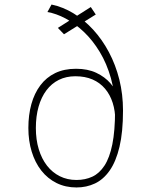

<svg xmlns="http://www.w3.org/2000/svg" viewBox="-20 -815 690 846"><path d="M317 11Q268.5 11 229.2 -8.5Q190 -28 162.2 -63.2Q134.5 -98.5 119.8 -146.5Q105 -194.5 105 -251Q105 -308.5 118.2 -356.2Q131.5 -404 157.8 -439Q184 -474 223.2 -493Q262.5 -512 315 -512Q366.5 -512 404.2 -494.2Q442 -476.5 467 -447.5Q492 -418.5 504.2 -383.5Q516.5 -348.5 516.5 -314L488 -282.5Q488 -326 476.5 -362Q465 -398 442.8 -424.2Q420.5 -450.5 387.8 -464.8Q355 -479 312 -479Q271.5 -479 239.2 -463Q207 -447 184.5 -417Q162 -387 150 -345Q138 -303 138 -251Q138 -199.5 150.8 -157.5Q163.5 -115.5 187 -85.2Q210.5 -55 243.5 -38.5Q276.5 -22 317 -22Q355.5 -22 386.8 -36.5Q418 -51 440.5 -85.5Q463 -120 475 -179.2Q487 -238.5 487 -328Q487 -405.5 468.8 -470.2Q450.5 -535 419.5 -586.2Q388.5 -637.5 349.5 -674.5Q310.5 -711.5 269 -733.5Q227.5 -755.5 189 -762L207 -795Q257.5 -784.5 304.2 -756Q351 -727.5 390.8 -684Q430.5 -640.5 460 -585Q489.5 -529.5 505.8 -464.5Q522 -399.5 522 -328Q522 -233 506.5 -168Q491 -103 463.2 -63.5Q435.5 -24 398.2 -6.5Q361 11 317 11ZM262 -664 235 -692 380 -784 402 -751Z"/></svg>

Font: Trispace Thin
Style: Regular
Weight: 100
Designer: Tyler Finck
Foundry: Etcetera Type Company
Version: Version 1.210